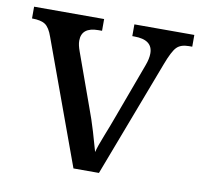

<svg xmlns="http://www.w3.org/2000/svg" viewBox="-65 -605 710 675"><g transform="rotate(10 289.5 -268.0)"><path d="M78 -441Q67 -473 51.5 -483.5Q36 -494 4 -494V-536H254V-494H241Q181 -494 181 -446Q181 -438 183 -429Q185 -420 189 -409L257 -220Q271 -183 284 -139.5Q297 -96 304 -70Q309 -91 325 -131Q341 -171 354 -207L426 -402Q435 -426 435 -445Q435 -494 369 -494H362V-536H576V-494H564Q535 -494 520.5 -479Q506 -464 488 -416L330 0H239Z"/></g></svg>

Font: Noto Serif Makasar
Style: Regular
Weight: 400
Designer: Sérgio Martins
Version: Version 1.001; ttfautohint (v1.8.4.7-5d5b)